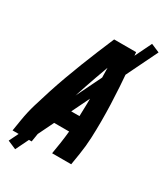

<svg xmlns="http://www.w3.org/2000/svg" viewBox="-220 -913 941 1089"><g transform="rotate(30 250.0 -368.0)"><path d="M2 0 14 -74Q23 -130 39.5 -185.5Q56 -241 74 -296.5Q92 -352 112 -407Q132 -462 153.5 -517Q175 -572 197.5 -626.5Q220 -681 243 -735H387Q392 -681 396.5 -626.5Q401 -572 404.5 -517Q408 -462 410 -407Q412 -352 412 -296.5Q412 -241 409.5 -185.5Q407 -130 398 -74L386 0H261L273 -74Q276 -94 278.5 -114.5Q281 -135 283 -155H156Q151 -135 146.5 -114.5Q142 -94 139 -74L127 0ZM290 -260Q293 -340 293 -419Q293 -498 291 -577Q262 -498 235 -419Q208 -340 185 -260ZM68 85 12 61 442 -821 498 -797Z"/></g></svg>

Font: Iosevka Term Curly Extrabold
Style: Italic
Weight: 800
Italic angle: -9°
Designer: Belleve Invis
Foundry: Belleve Invis
Version: Version 32.3.0